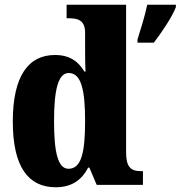

<svg xmlns="http://www.w3.org/2000/svg" viewBox="-20 -780 762 810"><path d="M215 10C283 10 325 -21 352 -73H357L388 0H583V-58H575C532 -58 512 -75 512 -137V-760H261V-703H269C307 -703 339 -696 339 -642V-590C339 -551 339 -508 341 -478H336C312 -518 277 -548 212 -548C100 -548 34 -460 34 -267C34 -75 100 10 215 10ZM560 -613V-600H629C662 -643 706 -708 722 -750V-760H601C593 -718 572 -651 560 -613ZM269 -68C225 -68 208 -135 208 -268C208 -400 225 -472 270 -472C323 -472 339 -400 339 -269C339 -136 323 -68 269 -68Z"/></svg>

Font: Noto Serif Sinhala Condensed Black
Style: Regular
Weight: 900
Width: 3
Designer: Jelle Bosma - Monotype Design Team
Foundry: Monotype Imaging Inc.
Version: Version 2.007